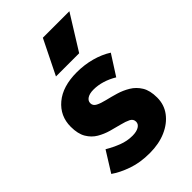

<svg xmlns="http://www.w3.org/2000/svg" viewBox="-222 -811 901 901"><g transform="rotate(-45 228.0 -361.0)"><path d="M217 8Q154 8 104 -9.5Q54 -27 20 -51L83 -152Q115 -133 148.5 -120Q182 -107 217 -107Q244 -107 260 -116.5Q276 -126 276 -142Q276 -160 259 -168.5Q242 -177 215.5 -183.5Q189 -190 159 -198.5Q129 -207 102.5 -222.5Q76 -238 59 -266.5Q42 -295 42 -342Q42 -413 95.5 -458Q149 -503 243 -503Q293 -503 339 -490.5Q385 -478 421 -455L357 -355Q329 -372 299.5 -381Q270 -390 241 -390Q215 -390 200 -380.5Q185 -371 185 -355Q185 -338 202.5 -329Q220 -320 247.5 -313.5Q275 -307 305.5 -298Q336 -289 363.5 -272.5Q391 -256 408.5 -227.5Q426 -199 426 -152Q426 -105 399 -69Q372 -33 325 -12.5Q278 8 217 8ZM160 -558 245 -730H421L314 -558Z"/></g></svg>

Font: SUSE ExtraBold
Style: Regular
Weight: 800
Designer: Rene Bieder
Foundry: SUSE
Version: Version 1.000